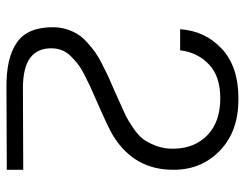

<svg xmlns="http://www.w3.org/2000/svg" viewBox="-104 -464 776 609"><g transform="rotate(90 284.5 -160.0)"><path d="M519 154.8 261.2 155.8Q193.8 155.8 163.1 132.1Q132.3 108.4 133.8 62Q134.3 45.4 140.4 30.8Q146.5 16.1 158.9 3.7Q171.4 -8.8 183.8 -18.6Q196.3 -28.3 217.3 -39.1Q238.3 -49.8 252.9 -56.6Q267.6 -63.5 293 -74.5Q318.4 -85.4 332 -91.8Q389.2 -117.2 412.6 -131.3Q521.5 -199.7 519 -326.2Q517.6 -413.1 456.5 -470.7Q395.5 -528.3 293 -527.8Q191.9 -527.8 135.3 -475.1Q78.6 -422.4 73.2 -342.8H140.1Q146.5 -397.9 184.8 -434.3Q223.1 -470.7 293.9 -470.2Q367.7 -469.7 409.2 -429.4Q450.7 -389.2 452.1 -324.2Q453.1 -293.5 443.4 -267.6Q433.6 -241.7 421.9 -225.8Q410.2 -210 385.7 -193.6Q361.3 -177.2 348.4 -170.9Q335.4 -164.6 307.6 -152.3Q300.8 -149.4 297.9 -147.9Q285.6 -142.1 260.7 -131.3Q235.8 -120.6 220.9 -113.8Q206.1 -106.9 183.3 -95.2Q160.6 -83.5 146.7 -73.7Q132.8 -64 116.2 -49.1Q99.6 -34.2 90.1 -19.5Q80.6 -4.9 74 14.9Q67.4 34.7 66.9 56.2Q65.4 139.6 114.3 174.3Q163.1 209 257.8 208L519 207Z"/></g></svg>

Font: Montserrat arm Light
Style: Regular
Weight: 300
Designer: Julieta Ulanovsky
Foundry: Julieta Ulanovsky
Version: Version 6.000;PS 006.000;hotconv 1.0.88;makeotf.lib2.5.64775